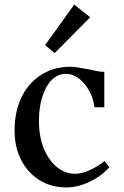

<svg xmlns="http://www.w3.org/2000/svg" viewBox="-20 -809 544 843"><path d="M272 14Q205 14 153.5 -18Q102 -50 73 -106.5Q44 -163 44 -236Q44 -317 73 -379Q102 -441 155.5 -477Q209 -513 280 -516Q297 -517 321 -513Q345 -509 373 -504Q391 -500 408 -496.5Q425 -493 438 -494V-338H395Q390 -377 371.5 -410.5Q353 -444 326.5 -464.5Q300 -485 268 -485Q233 -484 207 -458Q181 -432 166 -385Q151 -338 151 -277Q151 -210 172 -158Q193 -106 229 -76Q265 -46 311 -46Q338 -46 374 -62Q410 -78 439 -102L460 -75Q426 -36 373.5 -11Q321 14 272 14ZM220 -576 178 -611 306 -789 376 -733Z"/></svg>

Font: Wittgenstein Medium
Style: Regular
Weight: 500
Designer: Jörg Drees
Foundry: Jörg Drees
Version: Version 1.500